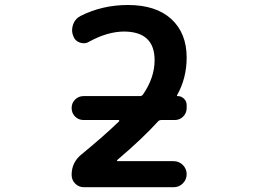

<svg xmlns="http://www.w3.org/2000/svg" viewBox="-20 -785 1040 784"><path d="M323.2 -20.5Q301.8 -20.5 287.1 -35.2Q272.5 -49.8 272.5 -71.3Q272.5 -122.1 312.5 -154.3Q405.3 -230.5 466.8 -290Q467.8 -291 466.8 -293Q465.8 -294.9 463.9 -294.9H321.3Q300.8 -294.9 286.6 -309.1Q272.5 -323.2 272.5 -343.8Q272.5 -364.3 286.6 -378.4Q300.8 -392.6 321.3 -392.6H551.8Q558.6 -392.6 563.5 -398.4Q611.3 -467.8 611.3 -539.1Q611.3 -655.3 487.3 -656.2Q419.9 -656.2 344.7 -615.2Q334 -608.4 322.3 -608.4Q314.5 -608.4 305.7 -611.3Q286.1 -618.2 279.3 -637.7Q274.4 -649.4 274.4 -662.1Q274.4 -672.9 278.3 -684.6Q287.1 -709 308.6 -719.7Q397.5 -764.6 502 -764.6Q616.2 -764.6 678.7 -708Q742.2 -650.4 742.2 -549.8Q742.2 -465.8 703.1 -396.5Q701.2 -392.6 706.1 -392.6Q720.7 -392.6 731.4 -381.8Q742.2 -371.1 742.2 -356.4V-343.8Q742.2 -323.2 728 -309.1Q713.9 -294.9 693.4 -294.9H638.7Q630.9 -294.9 626 -290Q564.5 -221.7 459 -131.8Q457 -130.9 458 -128.9Q459 -127 460.9 -127H688.5Q710.9 -127 726.6 -111.3Q742.2 -95.7 742.2 -73.7Q742.2 -51.8 726.6 -36.1Q710.9 -20.5 688.5 -20.5Z"/></svg>

Font: Rounded Mgen+ 1m medium
Style: Regular
Weight: 500
Designer: [Source Han Sans]
Ryoko NISHIZUKA  (kana & ideographs); Paul D. Hunt (Latin, Greek & Cyrillic); Wenlong ZHANG  (bopomofo
Version: Version 1.059.20150602